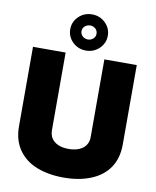

<svg xmlns="http://www.w3.org/2000/svg" viewBox="-103 -1057 929 1144"><g transform="rotate(10 361.0 -485.5)"><path d="M360.8 8.5Q269.2 8.5 197.8 -19.5Q126.4 -47.6 85.6 -107.2Q46.9 -164.1 46.9 -247.2V-727.3H244.3V-255.7Q244.3 -237.2 251.2 -220.7Q258.2 -204.2 272.5 -191.8Q286.9 -179.3 308.9 -172.1Q331 -164.8 360.8 -164.8Q389.9 -164.8 411.9 -171.7Q433.9 -178.6 448.9 -190.9Q463.8 -203.1 471.2 -219.8Q478.7 -236.5 478.7 -255.7V-727.3H674.7V-247.2Q674.7 -203.8 664.4 -168.3Q654.1 -132.8 634.8 -104.8Q615.4 -76.7 588.1 -55.8Q560.7 -34.8 526.6 -21Q455.3 8.5 360.8 8.5ZM360.8 -759.9Q313.6 -759.9 280.2 -791.9Q247.2 -824.2 247.2 -869.3Q247.2 -914.8 280.2 -946.7Q313.6 -978.7 360.8 -978.7Q408 -978.7 441.1 -946.7Q474.4 -914.8 474.4 -869.3Q474.4 -824.2 441.1 -791.9Q408 -759.9 360.8 -759.9ZM360.8 -826.7Q370.4 -827.1 378.6 -830.3Q386.7 -833.5 392.9 -839Q399.1 -844.5 402.7 -852.1Q406.2 -859.7 406.2 -869.3Q406.2 -886.4 394.2 -898.6Q382.1 -910.9 360.8 -911.9Q351.2 -911.2 343 -908.2Q334.9 -905.2 328.7 -899.7Q322.4 -894.2 318.9 -886.5Q315.3 -878.9 315.3 -869.3Q315.3 -853 327.2 -840.6Q339.1 -828.1 360.8 -826.7Z"/></g></svg>

Font: Linik Sans Black
Style: Regular
Weight: 900
Designer: Fonts by Rasmus Andersson / Changes by Cristiano Sobral with parts from Marc Monis
Foundry: rsms
Version: Version 3.020; ttfautohint (v1.6)